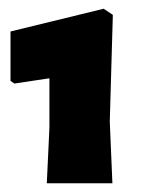

<svg xmlns="http://www.w3.org/2000/svg" viewBox="-20 -726 336 439"><path d="M217 -706 238 -692 231 -448 237 -307H87L93 -434V-547L13 -535L4 -541V-654Z"/></svg>

Font: Alegreya Sans SC Black
Style: Regular
Weight: 900
Designer: Juan Pablo del Peral
Foundry: Huerta Tipografica
Version: Version 2.007